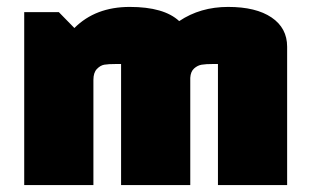

<svg xmlns="http://www.w3.org/2000/svg" viewBox="-20 -535 894 555"><path d="M330 -350H316Q293 -350 281.5 -348Q270 -346 260 -335.5Q250 -325 250 -304V0H50V-500H150L195 -454Q256 -515 355 -515Q454 -515 498 -474Q559 -515 639.5 -515Q720 -515 765 -484.5Q810 -454 810 -400V0H610V-350H596Q575 -350 563 -348Q551 -346 541 -337Q531 -328 530 -310V0H330Z"/></svg>

Font: Changa One
Style: Regular
Weight: 400
Designer: Eduardo Rodriguez Tunni
Foundry: Eduardo Rodriguez Tunni
Version: Version 1.003